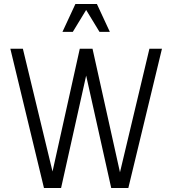

<svg xmlns="http://www.w3.org/2000/svg" viewBox="-20 -945 866 965"><path d="M201 0H287L413 -565L539 0H625L794 -700H731L583 -79L445 -700H381L244 -83L95 -700H32ZM294 -785H346L413 -895L480 -785H532L467 -925H359Z"/></svg>

Font: Uncut Sans Book
Style: Regular
Weight: 350
Designer: Kasper Nordkvist
Foundry: UNCUT.wtf
Version: Version 1.304;Glyphs 3.2 (3246)